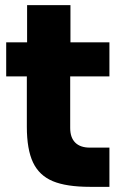

<svg xmlns="http://www.w3.org/2000/svg" viewBox="-20 -716 476 744"><path d="M84 -225V-420H4V-552H85V-696H253V-552H404V-420H252V-220Q252 -183 271.5 -163.5Q291 -144 328 -144H404V8H329Q237 8 184.5 -14Q132 -36 108 -86.5Q84 -137 84 -225Z"/></svg>

Font: Sora-SIA ExtraBold
Style: Regular
Weight: 800
Designer: Jonathan Barnbrook, Julián Moncada
Foundry: Barnbrook Fonts
Version: Version 2.000